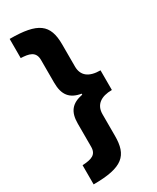

<svg xmlns="http://www.w3.org/2000/svg" viewBox="-224 -786 830 1015"><g transform="rotate(-30 191.5 -278.0)"><path d="M27 49V166C206 166 253 119 253 0V-132C253 -189 293 -218 360 -218V-338C290 -338 253 -367 253 -423V-558C253 -681 199 -722 27 -722V-605C74 -603 115 -596 115 -543V-404C115 -329 145 -292 212 -281V-275C144 -262 115 -226 115 -154V-13C115 35 84 46 27 49Z"/></g></svg>

Font: Noto Sans Thai Looped Condensed ExtraBold
Style: Regular
Weight: 800
Width: 3
Designer: Sasikarn Vongin, Ben Mitchell
Foundry: The Fontpad Ltd
Version: Version 1.001